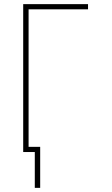

<svg xmlns="http://www.w3.org/2000/svg" viewBox="-20 -734 540 927"><path d="M174 173V-25H118V-689H405V-714H92V0H148V173Z"/></svg>

Font: Noto Sans Mono UI Condensed Thin
Style: Regular
Weight: 250
Width: 3
Designer: Monotype Design team
Foundry: Monotype Imaging Inc.
Version: 1.000